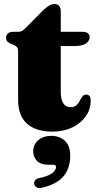

<svg xmlns="http://www.w3.org/2000/svg" viewBox="-20 -640 482 954"><path d="M48 -417 32 -423.5Q21 -428 15.5 -435Q10 -442 10 -452Q10 -466.5 19.8 -474.2Q29.5 -482 45 -482H72.5Q82 -482 90.2 -487Q98.5 -492 111.5 -505L193 -587.5Q209.5 -604 223.8 -612Q238 -620 251 -620Q265.5 -620 273.8 -610.5Q282 -601 282 -583V-182Q282 -145.5 294.5 -126.5Q307 -107.5 330.5 -107.5Q349.5 -107.5 359.8 -117Q370 -126.5 376.2 -138.8Q382.5 -151 389.5 -160.5Q396.5 -170 408.5 -170Q418.5 -170 424.5 -163Q430.5 -156 430.5 -139Q430.5 -96.5 406 -61.8Q381.5 -27 338.5 -6.5Q295.5 14 240.5 14Q159 14 114.5 -25.2Q70 -64.5 70 -144V-384.5Q70 -399 64.8 -405.5Q59.5 -412 48 -417ZM209 -411V-482H391.5Q407 -482 416.2 -475.2Q425.5 -468.5 425.5 -456Q425.5 -437 407 -424Q388.5 -411 346 -411ZM221 178.5Q182.5 178.5 163.8 159.5Q145 140.5 145 111.5Q145 77.5 170.5 56.2Q196 35 233.5 35Q276.5 35 302.8 60Q329 85 329 132.5Q329 194.5 296.2 235Q263.5 275.5 188 293Q172 296.5 162.5 291.2Q153 286 150.5 275.5Q148 265.5 153.5 257Q159 248.5 174 245Q206 238.5 224.2 229.2Q242.5 220 250.5 209.5Q258.5 199 258.5 190Q258.5 178.5 242.5 178.5Z"/></svg>

Font: Fraunces
Style: Regular
Weight: 900
Version: Version 1.000;[b76b70a41]